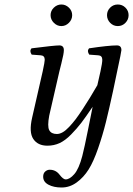

<svg xmlns="http://www.w3.org/2000/svg" viewBox="-20 -638 592 854"><path d="M123 -115 170 -321Q179 -363 179 -372Q179 -391 161 -392L121 -395Q110 -411 120 -423Q222 -436 244 -436Q264 -436 264 -415Q264 -407 261.5 -393.5Q259 -380 253 -356Q247 -332 244 -320L199 -124Q190 -76 199 -59Q208 -42 233 -42Q245 -42 258.5 -49.5Q272 -57 287.5 -73.5Q303 -90 316 -107Q329 -124 348 -153Q367 -182 379.5 -202.5Q392 -223 413 -259L427 -321Q435 -358 435 -372Q435 -391 417 -392L377 -395Q366 -411 376 -423Q463 -436 500 -436Q520 -436 520 -415Q520 -408 501 -320L483 -234Q465 -151 451 -94.5Q437 -38 416.5 21.5Q396 81 374 116Q352 151 321 173.5Q290 196 254 196Q219 196 195.5 183.5Q172 171 172 148Q172 133 181 125Q190 117 201 117Q228 117 244.5 138.5Q261 160 272 160Q290 160 310.5 136.5Q331 113 346 56Q356 17 371 -58.5Q386 -134 392 -163Q361 -117 341.5 -91.5Q322 -66 296 -39.5Q270 -13 245 -1.5Q220 10 191 10Q148 10 128 -20Q108 -50 123 -115ZM219.5 -536.5Q205 -551 205 -570.5Q205 -590 219.5 -604Q234 -618 253 -618Q272 -618 286.5 -604Q301 -590 301 -570.5Q301 -551 286.5 -536.5Q272 -522 253 -522Q234 -522 219.5 -536.5ZM470 -536.5Q456 -551 456 -570.5Q456 -590 470 -604Q484 -618 504 -618Q524 -618 538 -604Q552 -590 552 -570.5Q552 -551 538 -536.5Q524 -522 504 -522Q484 -522 470 -536.5Z"/></svg>

Font: Linux Libertine O
Style: Italic
Weight: 400
Italic angle: -12°
Designer: Philipp H. Poll
Foundry: Philipp H. Poll
Version: Version 5.1.6